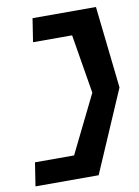

<svg xmlns="http://www.w3.org/2000/svg" viewBox="-82 -706 604 832"><g transform="rotate(-10 219.5 -290.0)"><path d="M22 -33 6 70H284L439 -289L399 -650H120L104 -547H276L319 -287L194 -33Z"/></g></svg>

Font: Charger Sport
Style: BlkExtObl
Weight: 900
Designer: Jasper
Foundry: Cannot Into Space Fonts
Version: Version 1.1